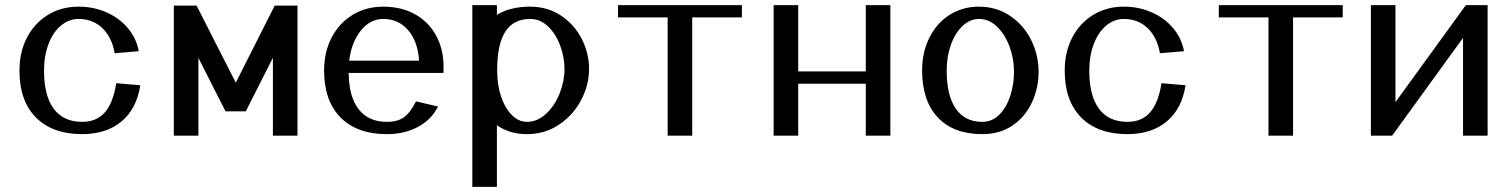

<svg xmlns="http://www.w3.org/2000/svg" viewBox="-20 -530 5884 750"><path d="M56 -254Q56 -136 120.5 -71Q185 -6 301 -6Q395 -6 454.5 -55.5Q514 -105 528 -197L434 -205Q422 -128 389.5 -91Q357 -54 301 -54Q228 -54 190 -105Q152 -156 152 -254Q152 -312 169.5 -358Q187 -404 218 -430Q249 -456 287 -456Q342 -456 379.5 -420.5Q417 -385 428 -322L522 -330Q513 -380 480 -419.5Q447 -459 396.5 -481.5Q346 -504 287 -504Q220 -504 167.5 -472Q115 -440 85.5 -383.5Q56 -327 56 -254Z M901 -207 748 -508H659V0H755V-304L861 -95H940L1046 -304V0H1142V-508H1053Z M1617 -293H1344Q1353 -365 1389.5 -410.5Q1426 -456 1477 -456Q1536 -456 1574 -412.5Q1612 -369 1617 -293ZM1712 -245Q1717 -322 1689 -380.5Q1661 -439 1606 -471.5Q1551 -504 1477 -504Q1410 -504 1357.5 -472Q1305 -440 1275.5 -383.5Q1246 -327 1246 -254Q1246 -136 1310.5 -71Q1375 -6 1491 -6Q1560 -6 1613 -34.5Q1666 -63 1691 -114L1605 -134Q1583 -90 1558 -72Q1533 -54 1491 -54Q1420 -54 1381.5 -102.5Q1343 -151 1342 -245Z M2051 -456Q2090 -456 2120.5 -427Q2151 -398 2168 -352.5Q2185 -307 2185 -260Q2185 -213 2166 -165Q2147 -117 2113 -85.5Q2079 -54 2038 -54Q2006 -54 1979.5 -80.5Q1953 -107 1937.5 -152.5Q1922 -198 1922 -255Q1922 -357 1954 -406.5Q1986 -456 2051 -456ZM2038 -6Q2108 -6 2163.5 -43Q2219 -80 2250 -139Q2281 -198 2281 -260Q2281 -322 2252.5 -378Q2224 -434 2171.5 -469Q2119 -504 2051 -504Q1973 -504 1921 -472V-510H1825V200H1921V-41Q1970 -6 2038 -6Z M2394 -510V-462H2588V0H2684V-462H2878V-510Z M3362 -251H3098V-510H3002V0H3098V-203H3362V0H3458V-510H3362Z M3804 -456Q3844 -456 3875.5 -425Q3907 -394 3924 -346.5Q3941 -299 3941 -250Q3941 -201 3926.5 -156Q3912 -111 3884 -82.5Q3856 -54 3817 -54Q3749 -54 3713.5 -105.5Q3678 -157 3678 -255Q3678 -310 3695 -356.5Q3712 -403 3741 -429.5Q3770 -456 3804 -456ZM3582 -255Q3582 -136 3643.5 -71Q3705 -6 3817 -6Q3886 -6 3935.5 -40Q3985 -74 4011 -130Q4037 -186 4037 -250Q4037 -314 4008.5 -372.5Q3980 -431 3926.5 -467.5Q3873 -504 3804 -504Q3740 -504 3689.5 -472Q3639 -440 3610.5 -383Q3582 -326 3582 -255Z M4139 -254Q4139 -136 4203.5 -71Q4268 -6 4384 -6Q4478 -6 4537.5 -55.5Q4597 -105 4611 -197L4517 -205Q4505 -128 4472.5 -91Q4440 -54 4384 -54Q4311 -54 4273 -105Q4235 -156 4235 -254Q4235 -312 4252.5 -358Q4270 -404 4301 -430Q4332 -456 4370 -456Q4425 -456 4462.5 -420.5Q4500 -385 4511 -322L4605 -330Q4596 -380 4563 -419.5Q4530 -459 4479.5 -481.5Q4429 -504 4370 -504Q4303 -504 4250.5 -472Q4198 -440 4168.5 -383.5Q4139 -327 4139 -254Z M4741 -510V-462H4935V0H5031V-462H5225V-510Z M5431 -131V-510H5335V0H5418L5695 -382V0H5791V-510H5706Z"/></svg>

Font: LXGW Marker Gothic
Style: Regular
Weight: 400
Version: Version 1.001